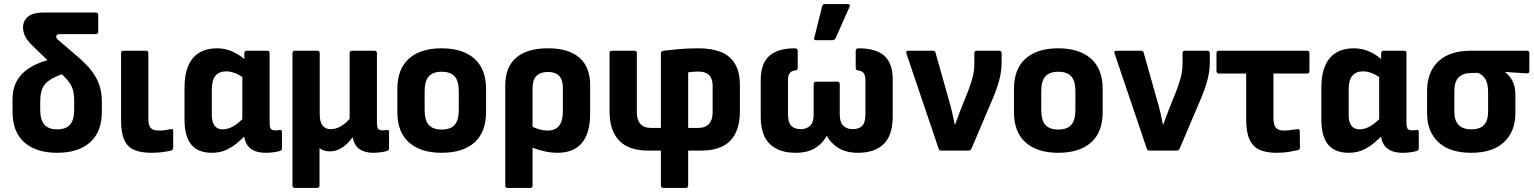

<svg xmlns="http://www.w3.org/2000/svg" viewBox="-20 -745 7591 950"><path d="M263 11Q158 11 100 -41Q42 -93 42 -192V-254Q42 -301 58.5 -335.5Q75 -370 105 -394Q135 -418 174.5 -433.5Q214 -449 260 -458L322 -390Q275 -375 247 -361Q219 -347 204.5 -330.5Q190 -314 184.5 -292.5Q179 -271 179 -243V-202Q179 -152 199.5 -128.5Q220 -105 263 -105Q307 -105 327 -128.5Q347 -152 347 -202V-248Q347 -285 338 -308.5Q329 -332 311.5 -351.5Q294 -371 267 -396L143 -517Q118 -540 106 -562.5Q94 -585 94 -610Q94 -642 118.5 -662.5Q143 -683 194 -683H453Q466 -683 466 -670V-588Q466 -576 453 -576H277Q258 -576 258 -564Q258 -558 263.5 -552Q269 -546 277 -540L380 -451Q410 -424 430 -398.5Q450 -373 461.5 -348.5Q473 -324 478.5 -298Q484 -272 484 -241V-192Q484 -93 426 -41Q368 11 263 11Z M729 11Q678 11 644.5 -3Q611 -17 595 -52.5Q579 -88 579 -150V-482Q579 -494 591 -494H702Q714 -494 714 -482V-158Q714 -125 725.5 -112Q737 -99 768 -99Q783 -99 797.5 -101Q812 -103 825 -106Q837 -109 837 -96V-14Q837 -4 827 0Q810 4 785.5 7.5Q761 11 729 11Z M1028 11Q960 11 926.5 -29.5Q893 -70 893 -153V-311Q893 -408 934 -457Q975 -506 1055 -506Q1096 -506 1134.5 -488Q1173 -470 1200 -442L1192 -354Q1170 -372 1145.5 -382Q1121 -392 1100 -392Q1064 -392 1046 -370Q1028 -348 1028 -302V-178Q1028 -142 1041.5 -123.5Q1055 -105 1082 -105Q1109 -105 1136.5 -121.5Q1164 -138 1198 -174L1207 -89Q1183 -62 1155.5 -39Q1128 -16 1097.5 -2.5Q1067 11 1028 11ZM1296 11Q1242 11 1214.5 -14.5Q1187 -40 1187 -93V-115L1179 -138V-403L1189 -438V-482Q1189 -494 1201 -494H1303Q1314 -494 1314 -482V-142Q1314 -116 1320 -108Q1326 -100 1341 -100Q1347 -100 1353 -100.5Q1359 -101 1365 -102Q1375 -103 1375 -92V-10Q1375 0 1361 3Q1346 7 1329 9Q1312 11 1296 11Z M1439 185Q1427 185 1427 172V-482Q1427 -494 1439 -494H1550Q1562 -494 1562 -482V-179Q1562 -142 1576 -124Q1590 -106 1616 -106Q1642 -106 1666 -120Q1690 -134 1710 -157V-482Q1710 -494 1722 -494H1832Q1845 -494 1845 -482V-142Q1845 -116 1851 -108Q1857 -100 1872 -100Q1878 -100 1884 -100.5Q1890 -101 1896 -102Q1905 -103 1905 -92V-10Q1905 0 1891 3Q1877 7 1859 9Q1841 11 1826 11Q1785 11 1759 -7Q1733 -25 1725 -65V-67Q1702 -33 1672.5 -14.5Q1643 4 1613 4Q1580 4 1561 -12V172Q1561 185 1548 185Z M2165 11Q2062 11 2004 -40Q1946 -91 1946 -191V-304Q1946 -404 2003.5 -455Q2061 -506 2165 -506Q2269 -506 2327 -455Q2385 -404 2385 -304V-191Q2385 -91 2327.5 -40Q2270 11 2165 11ZM2165 -104Q2209 -104 2229.5 -127Q2250 -150 2250 -201V-294Q2250 -344 2229.5 -367Q2209 -390 2165 -390Q2122 -390 2101.5 -367Q2081 -344 2081 -294V-201Q2081 -150 2101.5 -127Q2122 -104 2165 -104Z M2492 185Q2480 185 2480 172V-323Q2480 -413 2534 -459.5Q2588 -506 2691 -506Q2794 -506 2847 -459.5Q2900 -413 2900 -324V-183Q2900 -87 2859.5 -38Q2819 11 2738 11Q2703 11 2664.5 1.5Q2626 -8 2599 -22L2597 -126Q2619 -114 2644 -106.5Q2669 -99 2690 -99Q2728 -99 2746.5 -123Q2765 -147 2765 -193V-312Q2765 -350 2746.5 -369.5Q2728 -389 2691 -389Q2654 -389 2634.5 -369.5Q2615 -350 2615 -310V172Q2615 185 2603 185Z M3263 185Q3250 185 3250 172V0H3186Q3091 0 3043.5 -49.5Q2996 -99 2996 -194V-482Q2996 -494 3008 -494H3119Q3131 -494 3131 -482V-188Q3131 -152 3148.5 -132Q3166 -112 3202 -112H3250V-481Q3250 -492 3263 -494Q3295 -498 3339.5 -502Q3384 -506 3436 -506Q3501 -506 3546.5 -488Q3592 -470 3616.5 -429.5Q3641 -389 3641 -322V-194Q3641 -99 3594 -49.5Q3547 0 3450 0H3385V172Q3385 185 3373 185ZM3385 -112H3434Q3470 -112 3488 -132Q3506 -152 3506 -188V-320Q3506 -356 3488.5 -373.5Q3471 -391 3436 -391Q3422 -391 3410 -390Q3398 -389 3385 -387Z M3915 11Q3835 11 3789.5 -32Q3744 -75 3744 -168V-353Q3745 -432 3787 -469Q3829 -506 3914 -506Q3927 -506 3927 -493V-410Q3927 -397 3917 -397Q3896 -395 3887.5 -383Q3879 -371 3879 -349V-180Q3879 -139 3895 -122.5Q3911 -106 3942 -106Q3971 -106 3988.5 -123Q4006 -140 4006 -180V-328Q4006 -341 4018 -341H4123Q4135 -341 4135 -328V-180Q4135 -140 4152.5 -123Q4170 -106 4199 -106Q4231 -106 4246.5 -122.5Q4262 -139 4262 -180V-349Q4262 -371 4253.5 -383Q4245 -395 4224 -397Q4214 -397 4214 -410V-493Q4214 -506 4228 -506Q4314 -506 4355.5 -469Q4397 -432 4397 -353V-168Q4397 -75 4352 -32Q4307 11 4226 11Q4166 11 4128 -13Q4090 -37 4071 -73H4070Q4054 -39 4016 -14Q3978 11 3915 11ZM4018 -546Q4005 -546 4009 -558L4048 -714Q4050 -725 4062 -725H4174Q4190 -725 4183 -710L4114 -555Q4108 -546 4098 -546Z M4637 0Q4627 0 4624 -10L4465 -480Q4460 -494 4475 -494H4595Q4607 -494 4609 -484L4675 -250Q4684 -220 4691 -189.5Q4698 -159 4704 -129H4706Q4714 -152 4723 -175.5Q4732 -199 4741 -222L4770 -294Q4783 -328 4792 -360.5Q4801 -393 4801 -429V-482Q4801 -494 4812 -494H4924Q4936 -494 4936 -481V-438Q4936 -392 4924 -348Q4912 -304 4892 -257L4787 -10Q4782 0 4773 0Z M5216 11Q5113 11 5055 -40Q4997 -91 4997 -191V-304Q4997 -404 5054.5 -455Q5112 -506 5216 -506Q5320 -506 5378 -455Q5436 -404 5436 -304V-191Q5436 -91 5378.5 -40Q5321 11 5216 11ZM5216 -104Q5260 -104 5280.5 -127Q5301 -150 5301 -201V-294Q5301 -344 5280.5 -367Q5260 -390 5216 -390Q5173 -390 5152.5 -367Q5132 -344 5132 -294V-201Q5132 -150 5152.5 -127Q5173 -104 5216 -104Z M5667 0Q5657 0 5654 -10L5495 -480Q5490 -494 5505 -494H5625Q5637 -494 5639 -484L5705 -250Q5714 -220 5721 -189.5Q5728 -159 5734 -129H5736Q5744 -152 5753 -175.5Q5762 -199 5771 -222L5800 -294Q5813 -328 5822 -360.5Q5831 -393 5831 -429V-482Q5831 -494 5842 -494H5954Q5966 -494 5966 -481V-438Q5966 -392 5954 -348Q5942 -304 5922 -257L5817 -10Q5812 0 5803 0Z M6296 11Q6245 11 6212 -4Q6179 -19 6162.5 -55Q6146 -91 6146 -155V-381H6012Q5999 -381 5999 -394V-482Q5999 -494 6012 -494H6447Q6459 -494 6459 -482V-394Q6459 -381 6447 -381H6281V-162Q6281 -128 6292.5 -113.5Q6304 -99 6333 -99Q6353 -99 6370 -102Q6387 -105 6400 -106Q6411 -108 6411 -96L6412 -16Q6412 -4 6401 -2Q6384 2 6357 6.5Q6330 11 6296 11Z M6653 11Q6585 11 6551.5 -29.5Q6518 -70 6518 -153V-311Q6518 -408 6559 -457Q6600 -506 6680 -506Q6721 -506 6759.5 -488Q6798 -470 6825 -442L6817 -354Q6795 -372 6770.5 -382Q6746 -392 6725 -392Q6689 -392 6671 -370Q6653 -348 6653 -302V-178Q6653 -142 6666.5 -123.5Q6680 -105 6707 -105Q6734 -105 6761.5 -121.5Q6789 -138 6823 -174L6832 -89Q6808 -62 6780.5 -39Q6753 -16 6722.5 -2.5Q6692 11 6653 11ZM6921 11Q6867 11 6839.5 -14.5Q6812 -40 6812 -93V-115L6804 -138V-403L6814 -438V-482Q6814 -494 6826 -494H6928Q6939 -494 6939 -482V-142Q6939 -116 6945 -108Q6951 -100 6966 -100Q6972 -100 6978 -100.5Q6984 -101 6990 -102Q7000 -103 7000 -92V-10Q7000 0 6986 3Q6971 7 6954 9Q6937 11 6921 11Z M7260 11Q7153 11 7097 -41.5Q7041 -94 7041 -186V-293Q7041 -389 7097 -441.5Q7153 -494 7258 -494H7534Q7547 -494 7547 -482V-394Q7547 -381 7534 -382L7428 -389V-387Q7449 -372 7463.5 -344.5Q7478 -317 7478 -274V-186Q7478 -94 7421.5 -41.5Q7365 11 7260 11ZM7260 -105Q7302 -105 7322.5 -126.5Q7343 -148 7343 -193V-287Q7343 -318 7336.5 -337.5Q7330 -357 7318.5 -368Q7307 -379 7293 -384H7262Q7221 -384 7198.5 -363.5Q7176 -343 7176 -292V-193Q7176 -148 7197.5 -126.5Q7219 -105 7260 -105Z"/></svg>

Font: Sofia Sans Semi Condensed ExtraBold
Style: Regular
Weight: 800
Designer: Botio Nikoltchev, Ani Petrova
Foundry: lettersoup
Version: Version 4.100